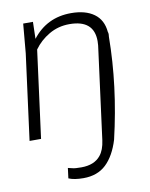

<svg xmlns="http://www.w3.org/2000/svg" viewBox="-84 -601 683 872"><g transform="rotate(-10 257.5 -165.0)"><path d="M230 209Q187 209 162 198L168 151Q178 153 189 156Q200 159 229 159Q289 159 318 123Q338 99 344 54L400 -373Q401 -380 401 -393Q401 -491 288 -491Q236 -491 193.5 -466Q151 -441 124 -403L71 0H18L70 -395L82 -530H127L125 -452Q192 -539 304 -539Q370 -539 409.5 -510.5Q449 -482 454 -426Q456 -421 456 -415L455 -403Q453 -177 397 61Q375 133 335 171Q295 209 230 209Z"/></g></svg>

Font: Tanohe Sans Light
Style: Italic
Weight: 300
Designer: Village Type and Design LLC & Cristiano Sobral
Foundry: Cooper Hewitt Smithsonian Design Museum
Version: Version 1.00;September 29, 2021;FontCreator 13.0.0.2655 64-b